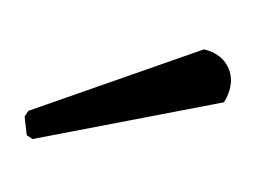

<svg xmlns="http://www.w3.org/2000/svg" viewBox="-33 -721 285 213"><g transform="rotate(10 109.5 -614.5)"><path d="M6 -552 0 -572 3 -579 183 -680Q200 -679 209.5 -669Q219 -659 219 -645Q219 -635 215 -626L13 -549Z"/></g></svg>

Font: Quattrocento Sans
Style: Regular
Weight: 400
Designer: Pablo Impallari
Foundry: Pablo Impallari, Igino Marini, Brenda Gallo
Version: Version 2.000